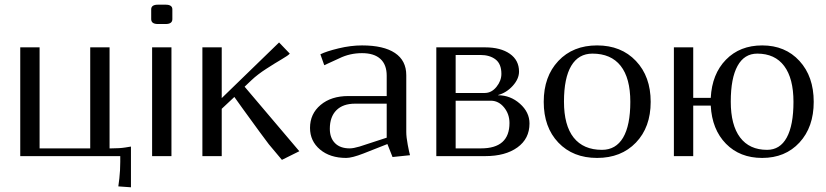

<svg xmlns="http://www.w3.org/2000/svg" viewBox="-20 -670 3545 824"><path d="M66.9 0V-466.8H149.9V-33.2H367.2V-466.8H450.2V-33.2H458Q494.1 -33.2 518.1 -37.1L542 -41V133.8L487.8 129.9L492.2 95.7Q496.1 61 496.1 24.9V0Z M719.7 -587.9Q719.7 -566.9 690.9 -566.9H657.7Q628.9 -566.9 628.9 -587.9V-629.9Q628.9 -649.9 657.7 -649.9H690.9Q719.7 -649.9 719.7 -629.9ZM632.8 0V-466.8H715.8V0Z M848.6 0V-466.8H931.6V-249L1177.7 -487.8L1223.6 -439.9Q1217.3 -432.1 1189.2 -415.8Q1161.1 -399.4 1123.3 -375Q1085.4 -350.6 1059.6 -326.2L1029.8 -297.9L1264.6 -21L1189.9 16.1L1133.8 -50.8Q1130.9 -53.7 1093.8 -104.5Q1056.6 -155.3 1021 -204.6L985.8 -253.9L931.6 -203.1V0Z M1533.7 -475.1Q1626.5 -475.1 1675 -442.6Q1723.6 -410.2 1723.6 -347.2V-104Q1723.6 -81.5 1730 -48.1Q1736.3 -14.6 1739.7 -3.9L1664.6 3.9L1642.6 -51.8L1539.6 -11.2Q1490.7 7.8 1465.8 7.8Q1396.5 7.8 1353.5 -28.3Q1310.5 -64.5 1310.5 -121.1Q1310.5 -181.6 1356 -219.7Q1401.4 -257.8 1474.6 -257.8H1639.6V-345.2Q1639.6 -392.6 1612.5 -417.2Q1585.4 -441.9 1533.7 -441.9Q1481.4 -441.9 1436.5 -419.9L1371.6 -390.1L1355 -437Q1380.4 -449.7 1432.9 -462.4Q1485.4 -475.1 1533.7 -475.1ZM1639.6 -225.1H1503.9Q1451.7 -225.1 1423.6 -196.8Q1395.5 -168.5 1395.5 -117.2Q1395.5 -78.1 1417.7 -55.7Q1439.9 -33.2 1481 -33.2Q1496.6 -33.2 1522.9 -41L1639.6 -79.1Z M2061.5 -466.8Q2128.4 -466.8 2168 -439.2Q2207.5 -411.6 2207.5 -362.8Q2207.5 -331.5 2180.7 -301.8Q2153.8 -272 2117.7 -262.2V-261.2Q2170.4 -261.2 2211.4 -224.9Q2252.4 -188.5 2252.4 -140.1Q2252.4 -74.7 2200.7 -37.4Q2148.9 0 2062.5 0H1852.5V-466.8ZM1935.5 -434.1V-271H2060.5Q2089.4 -271 2110.6 -297.1Q2131.8 -323.2 2131.8 -353Q2131.8 -395.5 2106.9 -414.8Q2082 -434.1 2041.5 -434.1ZM1935.5 -237.8V-33.2H2044.4Q2166.5 -33.2 2166.5 -142.1Q2166.5 -180.7 2143.1 -209.2Q2119.6 -237.8 2086.4 -237.8Z M2563.5 -26.9Q2623 -26.9 2654.1 -79.3Q2685.1 -131.8 2685.1 -232.9Q2685.1 -335 2643.6 -387.5Q2602.1 -439.9 2522.5 -439.9Q2462.9 -439.9 2431.6 -387.5Q2400.4 -335 2400.4 -233.9Q2400.4 -131.8 2442.1 -79.3Q2483.9 -26.9 2563.5 -26.9ZM2376.2 -408.4Q2439 -475.1 2542.5 -475.1Q2646 -475.1 2709.2 -408.4Q2772.5 -341.8 2772.5 -232.9Q2772.5 -124 2709.2 -58.1Q2646 7.8 2542.5 7.8Q2439 7.8 2376.2 -58.1Q2313.5 -124 2313.5 -232.9Q2313.5 -341.8 2376.2 -408.4Z M2872.1 -466.8H2955.1V-250H3030.3Q3035.6 -352.5 3095.5 -413.8Q3155.3 -475.1 3251 -475.1Q3350.1 -475.1 3411.1 -408.4Q3472.2 -341.8 3472.2 -232.9Q3472.2 -124.5 3411.1 -58.3Q3350.1 7.8 3251 7.8Q3155.3 7.8 3095.5 -53.2Q3035.6 -114.3 3030.3 -216.8H2955.1V0H2872.1ZM3272 -26.9Q3327.6 -26.9 3356.4 -79.6Q3385.3 -132.3 3385.3 -232.9Q3385.3 -333.5 3345.5 -386.7Q3305.7 -439.9 3230 -439.9Q3174.3 -439.9 3145.3 -387.2Q3116.2 -334.5 3116.2 -233.9Q3116.2 -133.3 3156.2 -80.1Q3196.3 -26.9 3272 -26.9Z"/></svg>

Font: Resagokr
Style: Regular
Weight: 500
Designer: gluk
Foundry: gluk
Version: Version 0.95